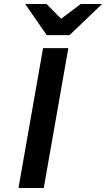

<svg xmlns="http://www.w3.org/2000/svg" viewBox="-20 -941 531 961"><path d="M72.5 0 195.5 -700H322L199 0ZM214 -765 106 -921H213L286 -847L384 -921H491L328 -765Z"/></svg>

Font: Overpass
Style: Bold Italic
Weight: 700
Italic angle: -10°
Designer: Delve Withrington, Dave Bailey, Thomas Jockin
Foundry: Delve Fonts LLC
Version: Version 4.000; ttfautohint (v1.8.3)